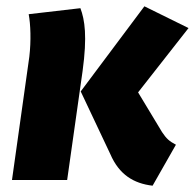

<svg xmlns="http://www.w3.org/2000/svg" viewBox="-20 -571 618 609"><path d="M464 18 538 -112C517 -123 508 -131 494 -152L418 -278L578 -482L438 -551L236 -281L330 -82C358 -17 404 11 464 18ZM18 0H193L242 -346C257 -456 249 -508 235 -545L71 -526C77 -494 79 -442 73 -391Z"/></svg>

Font: Fira Sans ExtraBold
Style: Italic
Weight: 800
Italic angle: -8°
Designer: bBox Type GmbH & Carrois Corporate GbR & Edenspiekermann AG
Foundry: bBox Type GmbH & Carrois Corporate GbR & Edenspiekermann AG
Version: Version 4.301;PS 004.301;hotconv 1.0.88;makeotf.lib2.5.64775